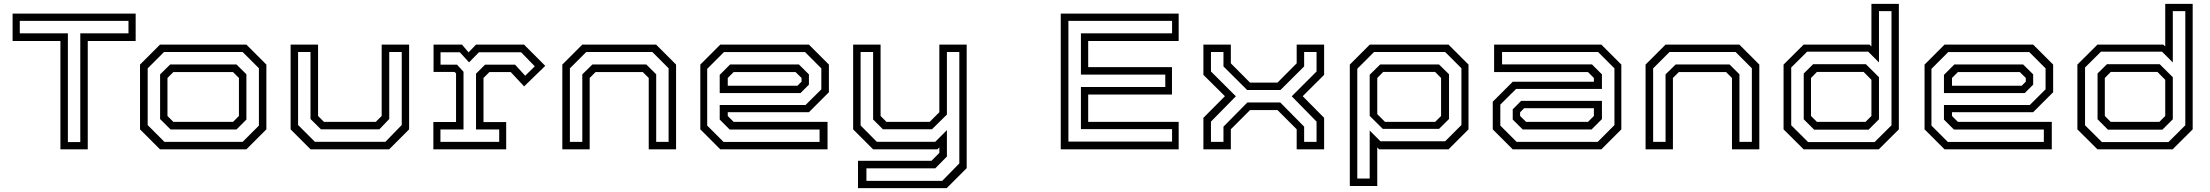

<svg xmlns="http://www.w3.org/2000/svg" viewBox="-20 -770 11396 990"><path d="M291.5 0V-558.5H45V-700H679.5V-558.5H432.5V0ZM330 -37.5H394V-598H642.5V-662.5H82V-598H330Z M805 0 702 -103V-437L805 -540H1250.5L1353.5 -437V-103L1250.5 0ZM828 -38.5H1231L1315 -122.5V-418L1231 -502H826L741.5 -417.5V-125ZM859.5 -102.5 805.5 -156V-386.5L857.5 -437.5H1199.5L1250.5 -387V-153.5L1199.5 -102.5ZM874 -141.5H1181.5L1212 -172V-368L1181.5 -398.5H874L843.5 -368V-172Z M1581.5 0 1478.5 -103V-540H1620V-172L1650.5 -141.5H1917.5L1948 -172V-540H2089.5V-103L1986.5 0ZM1603.5 -39H1967.5L2051.5 -125.5V-502H1987V-156.5L1936 -103H1635L1581 -156.5V-502H1517V-125.5Z M2214.5 0V-141H2331.5V-391.5L2324 -399H2215.5V-540H2362L2396 -500L2434.5 -540H2682L2791.5 -430.5L2682.5 -324.5L2613.5 -398.5H2503.5L2473 -368V-140.5H2590V0ZM2251 -38.5H2554V-102.5H2434.5V-390L2481 -436.5H2636L2688 -379.5L2737.5 -428L2667 -500.5H2449.5L2398.5 -448.5L2351 -500.5H2251.5V-436.5H2336.5L2370 -400V-102.5H2251Z M2879.5 0V-437L2982.5 -540H3363L3466 -437V0H3325V-368L3294.5 -398.5H3051L3020.5 -368V0ZM2918.5 -38.5H2982.5V-386.5L3034.5 -437.5H3312.5L3363.5 -387V-38.5H3427.5V-418L3343.5 -502H3003L2918.5 -417.5Z M4151 -540 4254 -437V-294.5L4151 -191.5H3732.5V-172L3763 -141.5H4247V0H3694L3591 -103V-437L3694 -540ZM4131 -501.5H3713L3626.5 -415V-122.5L3711 -38H4206V-102H3742.5L3691 -153.5V-228.5H4133.5L4215 -309.5V-417.5ZM4099.5 -437.5 4151 -386.5V-333.5L4107.5 -290H3691V-384L3744.5 -437.5ZM4082 -398.5H3763L3732.5 -368V-328H4092L4113 -349V-368Z M4482 0 4379 -103V-540H4520.5V-172L4551 -141.5H4773.5L4823.5 -191.5V-540H4964.5V97L4861.5 200H4404V59H4783L4823.5 18.5V-10L4813.5 0ZM4447.5 162.5H4838.5L4926.5 72.5V-502H4862.5V-179.5L4785.5 -103.5H4532.5L4482 -154V-502H4417.5V-123L4501 -39H4802.5L4862.5 -99V37L4802.5 98H4447.5Z M5449.5 0V-700H6057.5V-558.5H5591V-424H6023V-282.5H5591V-141.5H6057.5V0ZM5489 -40H6023.5V-104H5553.5V-321.5H5988.5V-385.5H5553.5V-598H6023.5V-662.5H5489Z M6185 0V-162.5L6296 -274L6185 -384V-540H6326.5V-443.5L6425.5 -344H6567L6666 -443.5V-540H6807.5V-384L6697 -274L6807.5 -162.5V0H6666V-103.5L6567 -202.5H6425.5L6326.5 -103.5V0ZM6224 -38.5H6288.5V-117L6411.5 -241.5H6581.5L6704.5 -117V-38.5H6768.5V-143L6640.5 -273.5L6768.5 -401.5V-502H6704.5V-427.5L6582.5 -306H6410.5L6288.5 -427.5V-502H6224V-401.5L6352.5 -273.5L6224 -143Z M6940 189V-437L7043 -540H7449L7552 -437V-103L7449 0H7091L7081.5 -10V189ZM6978.5 150.5H7042.5V-97L7098 -41.5H7431.5L7515.5 -125.5V-418L7431.5 -502H7065L6978.5 -415.5ZM7110 -105.5 7042.5 -172.5V-384.5L7096.5 -437.5H7400L7451.5 -387V-156.5L7400 -105.5ZM7121.5 -141.5H7380L7410.5 -172V-368L7380 -399H7112L7081.5 -368V-181.5Z M7780 0 7677 -103V-245.5L7780 -348.5H8198.5V-368L8168 -398.5H7684V-540H8237L8340 -437V-103L8237 0ZM7800 -38.5H8218L8304.5 -125V-417.5L8220 -502H7725V-438H8188.5L8240 -386.5V-311.5H7797.5L7716 -230.5V-122.5ZM7831.5 -102.5 7780 -153.5V-206.5L7823.5 -250H8240V-156L8186.5 -102.5ZM7849 -141.5H8168L8198.5 -172V-212H7839L7818 -191V-172Z M8465 0V-437L8568 -540H8948.5L9051.5 -437V0H8910.5V-368L8880 -398.5H8636.5L8606 -368V0ZM8504 -38.5H8568V-386.5L8620 -437.5H8898L8949 -387V-38.5H9013V-418L8929 -502H8588.5L8504 -417.5Z M9667.5 0H9280L9176.5 -103V-437L9280 -540H9619.5L9629.5 -530.5V-750H9771V-103ZM9646 -37.5 9733 -124V-712.5H9668.5V-448L9613 -503.5H9298L9216 -422V-124L9303 -37.5ZM9615 -101.5H9334L9280.5 -155V-391L9329 -439H9601L9668.5 -372V-155ZM9599 -141.5 9629.5 -172V-358.5L9589.5 -399H9348.5L9318 -368V-172L9348.5 -141.5Z M10463.5 -540 10566.5 -437V-294.5L10463.5 -191.5H10045V-172L10075.5 -141.5H10559.5V0H10006.5L9903.5 -103V-437L10006.5 -540ZM10443.5 -501.5H10025.5L9939 -415V-122.5L10023.5 -38H10518.5V-102H10055L10003.5 -153.5V-228.5H10446L10527.5 -309.5V-417.5ZM10412 -437.5 10463.5 -386.5V-333.5L10420 -290H10003.5V-384L10057 -437.5ZM10394.5 -398.5H10075.5L10045 -368V-328H10404.5L10425.5 -349V-368Z M11182.5 0H10795L10691.5 -103V-437L10795 -540H11134.5L11144.5 -530.5V-750H11286V-103ZM11161 -37.5 11248 -124V-712.5H11183.5V-448L11128 -503.5H10813L10731 -422V-124L10818 -37.5ZM11130 -101.5H10849L10795.5 -155V-391L10844 -439H11116L11183.5 -372V-155ZM11114 -141.5 11144.5 -172V-358.5L11104.5 -399H10863.5L10833 -368V-172L10863.5 -141.5Z"/></svg>

Font: Tourney Expanded
Style: Regular
Weight: 400
Width: 7
Designer: Tyler Finck
Foundry: Etcetera Type Co
Version: Version 1.010; ttfautohint (v1.8.3)